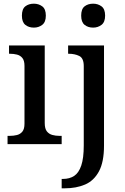

<svg xmlns="http://www.w3.org/2000/svg" viewBox="-20 -783 681 1043"><path d="M164 -633Q136 -633 117.5 -648Q99 -663 99 -698Q99 -734 117.5 -748.5Q136 -763 164 -763Q190 -763 209.5 -748.5Q229 -734 229 -698Q229 -663 209.5 -648Q190 -633 164 -633ZM21 0V-45H34Q54 -45 72 -49.5Q90 -54 101.5 -68Q113 -82 113 -111V-425Q113 -454 101.5 -468Q90 -482 72 -486.5Q54 -491 34 -491H29V-536H223V-115Q223 -84 234.5 -69.5Q246 -55 264 -50Q282 -45 302 -45H315V0ZM486 -633Q458 -633 439.5 -648Q421 -663 421 -698Q421 -734 439.5 -748.5Q458 -763 486 -763Q512 -763 531.5 -748.5Q551 -734 551 -698Q551 -663 531.5 -648Q512 -633 486 -633ZM315 240V189H322Q358 189 383 172.5Q408 156 421.5 116Q435 76 435 7V-424Q435 -467 410.5 -479Q386 -491 353 -491H350V-536H545V8Q545 97 517.5 148Q490 199 442 219.5Q394 240 332 240Z"/></svg>

Font: Noto Serif Toto Medium
Style: Regular
Weight: 500
Designer: Monotype Design Team
Foundry: Monotype Imaging Inc.
Version: Version 2.001; ttfautohint (v1.8.4.7-5d5b)